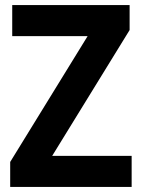

<svg xmlns="http://www.w3.org/2000/svg" viewBox="-20 -734 558 754"><path d="M497 0V-122H185L489 -616V-714H28V-592H324L20 -98V0Z"/></svg>

Font: Noto Sans Malayalam SemiCondensed
Style: Bold
Weight: 700
Width: 4
Designer: Jelle Bosma - Monotype Design Team
Foundry: Monotype Imaging Inc.
Version: Version 2.104